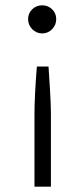

<svg xmlns="http://www.w3.org/2000/svg" viewBox="-20 -529 317 724"><path d="M139 -509Q161 -509 176.5 -494Q192 -479 192 -457Q192 -435 176.5 -419Q161 -403 139 -403Q117 -403 101.5 -419Q86 -435 86 -457Q86 -479 101.5 -494Q117 -509 139 -509ZM172 175H110V-99Q110 -166 119 -278H163Q166 -236 169 -182.5Q172 -129 172 -99Z"/></svg>

Font: Aleo Light
Style: Regular
Weight: 300
Designer: Alessio Laiso
Foundry: Alessio Laiso
Version: Version 2.000